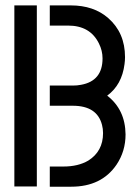

<svg xmlns="http://www.w3.org/2000/svg" viewBox="-20 -704 529 725"><path d="M34.2 0H119.1V-683.6H34.2ZM168 1H249Q363.3 1 419.9 -82Q454.1 -132.8 454.1 -196.3Q453.1 -290 384.8 -342.8Q440.4 -383.8 450.2 -461.9Q452.1 -475.6 452.1 -488.3Q452.1 -580.1 388.7 -635.7Q334 -683.6 247.1 -683.6H168V-607.4H237.3Q320.3 -607.4 353.5 -540Q367.2 -512.7 367.2 -483.4Q367.2 -398.4 286.1 -383.8Q271.5 -380.9 254.9 -380.9H168V-304.7H254.9Q346.7 -304.7 365.2 -232.4Q369.1 -217.8 369.1 -201.2Q369.1 -132.8 313.5 -97.7Q275.4 -75.2 219.7 -75.2H168Z"/></svg>

Font: Post No Bills Colombo
Style: SemiBold
Weight: 700
Designer: Kosala Senevirathne, Siva Puranthara, Lasantha Premarathna, Tharique Azeez
Foundry: Mooniak
Version: Version 1.220 ; ttfautohint (v1.5)